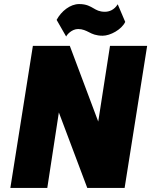

<svg xmlns="http://www.w3.org/2000/svg" viewBox="-20 -926 745 946"><path d="M365 -783C387 -783 403 -775 419 -767C434 -759 453 -750 486 -750C523 -750 579 -780 597 -818L560 -905C543 -877 518 -868 497 -868C469 -868 455 -877 441 -885C425 -894 407 -906 370 -906C326 -906 282 -871 259 -828L306 -746C309 -754 333 -783 365 -783ZM522 -700 464 -327 324 -700H142L31 0H213L270 -372L410 0H594L705 -700Z"/></svg>

Font: Arthouse Owned Black
Style: Italic
Weight: 900
Italic angle: -10°
Designer: Jeremy Tribby
Foundry: Tribby Type
Version: Version 1.000;PS 001.000;hotconv 1.0.88;makeotf.lib2.5.64775